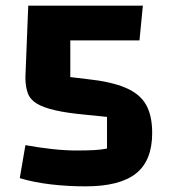

<svg xmlns="http://www.w3.org/2000/svg" viewBox="-20 -645 599 680"><path d="M283 15Q220 15 160 8Q100 1 50 -14L70 -131Q119 -122 165.5 -117Q212 -112 250 -112Q290 -112 315.5 -113.5Q341 -115 359 -119V-231L280 -239Q216 -245 175 -254.5Q134 -264 110.5 -278Q87 -292 78.5 -315Q70 -338 70 -371L80 -625H486L474 -502H229V-372L288 -365Q373 -356 424 -334.5Q475 -313 497 -274.5Q519 -236 519 -174Q519 -76 461.5 -30.5Q404 15 283 15Z"/></svg>

Font: Changa ExtraLight SemiBold
Style: Regular
Weight: 600
Version: Version 3.002; ttfautohint (v1.8.2)